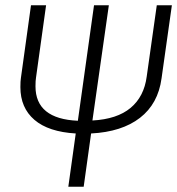

<svg xmlns="http://www.w3.org/2000/svg" viewBox="-20 -705 669 725"><path d="M629 -685 590 -409Q577 -313 508.5 -260Q440 -207 324 -201L296 0H238L266 -201Q163 -207 110 -252.5Q57 -298 57 -376Q57 -399 59 -411L97 -685H154L116 -412Q114 -401 114 -379Q114 -256 274 -249L335 -685H391L329 -250Q422 -255 473 -297.5Q524 -340 534 -416L572 -685Z"/></svg>

Font: Fira Sans Condensed Light
Style: Italic
Weight: 300
Width: 3
Italic angle: -8°
Designer: Carrois Corporate & Edenspiekermann AG
Foundry: Carrois Corporate GbR & Edenspiekermann AG
Version: Version 4.203